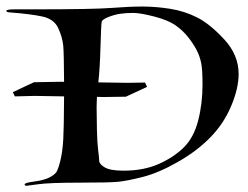

<svg xmlns="http://www.w3.org/2000/svg" viewBox="-50 -561 777 602"><path d="M698.2 -329.1Q698.2 -284.2 675 -229Q651.9 -173.8 610.1 -130.9Q568.4 -87.9 508.1 -53.5Q447.8 -19 397.9 -6.3Q348.1 6.3 320.3 9Q292.5 11.7 199.2 11.7Q106 11.7 70.3 16.6Q34.7 21.5 33.2 21.5Q27.3 21.5 27.3 16.8Q27.3 12.2 57.9 8.1Q88.4 3.9 105 -4.6Q121.6 -13.2 127.2 -22.2Q132.8 -31.2 139.4 -57.9Q146 -84.5 148.4 -124.5Q150.4 -161.6 150.9 -258.8L59.1 -260.3L-3.4 -258.8L-9.8 -272L56.6 -303.2L143.6 -304.7L150.9 -304.2Q150.4 -392.1 148.4 -417Q145.5 -445.3 132.3 -473.4Q119.1 -501.5 82.5 -509.3Q46.4 -517.1 -18.1 -522Q-30.3 -522.5 -30.3 -527.1Q-30.3 -531.7 -3.4 -531.7H53.7Q242.7 -531.7 298.8 -536.1Q355 -540.5 396.7 -540.5Q438.5 -540.5 483.4 -533.4Q528.3 -526.4 568.1 -506.3Q607.9 -486.3 653.1 -437.5Q698.2 -388.7 698.2 -329.1ZM585 -295.9Q585 -343.8 580.6 -364.5Q576.2 -385.3 566.4 -404.3Q556.6 -423.3 539.6 -444.8Q522.5 -466.3 499.5 -482.2Q476.6 -498 433.1 -509.3Q389.6 -520.5 367.4 -520.5Q345.2 -520.5 326.9 -517.8Q308.6 -515.1 289.8 -507.6Q271 -500 269 -493.2Q267.1 -486.3 265.1 -415.5Q263.2 -345.7 258.3 -302.7L350.1 -301.3L404.8 -302.2L411.1 -288.6L344.7 -257.8L273.4 -256.8L253.9 -257.3Q252.9 -240.7 252.9 -226.6Q252.9 -194.8 253.9 -153.3Q254.9 -111.8 257.8 -89.6Q260.7 -67.4 261 -56.9Q261.2 -46.4 278.6 -36.1Q295.9 -25.9 337.4 -25.9Q400.4 -25.9 447.8 -46.9Q495.1 -67.9 526.4 -98.9Q557.6 -129.9 571.3 -182.9Q585 -235.8 585 -295.9Z"/></svg>

Font: Eadui
Style: Medium
Weight: 500
Designer: Peter S. Baker
Version: Version 1.1